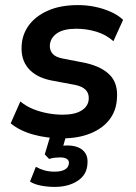

<svg xmlns="http://www.w3.org/2000/svg" viewBox="-20 -534 534 755"><path d="M226 10Q164 10 110.5 -5Q57 -20 22 -49L60 -135Q83 -116 110.5 -105Q138 -94 168 -88.5Q198 -83 227 -83Q275 -83 301.5 -100Q328 -117 329 -146Q330 -167 317 -180.5Q304 -194 276 -200L180 -218Q122 -230 92 -264.5Q62 -299 65 -353Q67 -398 93 -434Q119 -470 168 -492Q217 -514 287 -514Q320 -514 352.5 -507.5Q385 -501 414.5 -488Q444 -475 464 -456L426 -372Q397 -398 358.5 -409.5Q320 -421 280 -421Q230 -421 204 -403Q178 -385 176 -356Q175 -336 187 -322.5Q199 -309 226 -304L318 -286Q382 -271 413 -238Q444 -205 440 -149Q438 -100 411 -64.5Q384 -29 336 -9.5Q288 10 226 10ZM195 201Q168 201 141.5 196Q115 191 98 180L121 122Q137 131 155 136Q173 141 195 141Q221 141 235.5 132.5Q250 124 251 108Q252 97 243 91Q234 85 217 85Q208 85 197 86Q186 87 173 91L156 73L184 -20H246L223 59L195 46Q207 42 220 40Q233 38 245 38Q269 38 287.5 45.5Q306 53 316 69Q326 85 324 109Q322 153 285.5 177Q249 201 195 201Z"/></svg>

Font: Nunitoga
Style: Bold Italic
Weight: 700
Italic angle: -9°
Designer: Vernon Adams
Foundry: Vernon Adams
Version: Version 1.0